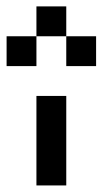

<svg xmlns="http://www.w3.org/2000/svg" viewBox="-111 -565 313 585"><path d="M0 -545.5H90.9V-454.5H0ZM-90.9 -454.5H0V-363.6H-90.9ZM90.9 -454.5H181.8V-363.6H90.9ZM0 -272.7H90.9V0H0Z"/></svg>

Font: Micro 5
Style: Regular
Weight: 400
Designer: Sarah Cadigan-Fried
Version: Version 1.000; ttfautohint (v1.8.4.7-5d5b)